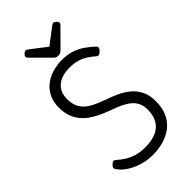

<svg xmlns="http://www.w3.org/2000/svg" viewBox="-372 -1379 1508 1508"><g transform="rotate(-45 382.0 -625.0)"><path d="M368 19Q332 19 293 11.5Q254 4 216 -11.5Q178 -27 144 -51Q110 -75 86 -109Q78 -119 78.5 -128.5Q79 -138 93 -152Q108 -167 117.5 -168Q127 -169 146 -152Q171 -129 203.5 -109.5Q236 -90 276.5 -78Q317 -66 368 -66Q423 -66 465.5 -78Q508 -90 536.5 -115Q565 -140 579.5 -177Q594 -214 594 -263Q594 -306 579 -336.5Q564 -367 536.5 -389.5Q509 -412 472 -429.5Q435 -447 389 -463Q350 -477 310.5 -494.5Q271 -512 235 -535.5Q199 -559 171 -591.5Q143 -624 127 -667Q111 -710 111 -768Q111 -827 132 -872.5Q153 -918 191.5 -950Q230 -982 282 -998.5Q334 -1015 395 -1015Q451 -1015 497.5 -1000Q544 -985 583 -958.5Q622 -932 657 -899Q668 -888 666 -877.5Q664 -867 653 -856Q641 -843 629.5 -838Q618 -833 607 -842Q577 -868 546 -888Q515 -908 478 -919Q441 -930 395 -930Q350 -930 314.5 -919.5Q279 -909 254.5 -888.5Q230 -868 217 -837.5Q204 -807 204 -768Q204 -719 219.5 -685Q235 -651 263.5 -627Q292 -603 330 -585.5Q368 -568 412 -552Q459 -536 507.5 -514.5Q556 -493 596.5 -460.5Q637 -428 661.5 -380Q686 -332 686 -264Q686 -195 664 -142.5Q642 -90 600.5 -54.5Q559 -19 500 0Q441 19 368 19ZM552 -1269Q562 -1269 574.5 -1257.5Q587 -1246 587 -1235Q587 -1233 586.5 -1229Q586 -1225 581 -1219L441 -1078Q434 -1072 425.5 -1065Q417 -1058 397 -1058Q378 -1058 369.5 -1065Q361 -1072 355 -1078L214 -1219Q208 -1225 208 -1229Q208 -1233 208 -1235Q208 -1246 220.5 -1257.5Q233 -1269 243 -1269Q249 -1269 255 -1265.5Q261 -1262 268 -1257L397 -1158L527 -1257Q535 -1262 540 -1265.5Q545 -1269 552 -1269Z"/></g></svg>

Font: Playwrite NG Modern
Style: Regular
Weight: 400
Designer: Veronika Burian, José Scaglione
Foundry: TypeTogether
Version: Version 1.002